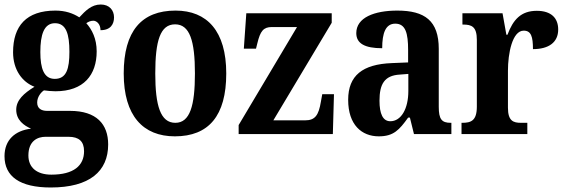

<svg xmlns="http://www.w3.org/2000/svg" viewBox="-20 -595 2510 852"><path d="M205 237C378 237 460 165 460 46C460 -44 408 -103 291 -103H189C163 -103 145 -114 145 -140C145 -164 161 -185 175 -194C186 -192 213 -190 226 -190C352 -190 409 -263 409 -367C409 -424 388 -464 363 -492C371 -498 382 -503 394 -503C409 -503 426 -488 426 -461C471 -461 486 -488 486 -518C486 -549 466 -575 427 -575C386 -575 359 -547 332 -518C304 -536 270 -548 226 -548C97 -548 38 -480 38 -363C38 -286 78 -231 133 -210C86 -181 52 -151 52 -108C52 -62 86 -38 118 -24C47 -16 0 26 0 98C0 188 68 237 205 237ZM223 -245C175 -245 159 -291 159 -364C159 -441 175 -492 224 -492C274 -492 288 -443 288 -365C288 -290 275 -245 223 -245ZM208 180C144 180 106 149 106 95C106 29 148 12 182 12H284C330 12 353 32 353 76C353 140 307 180 208 180Z M756 10C906 10 984 -81 984 -269C984 -457 899 -548 759 -548C608 -548 529 -457 529 -269C529 -81 615 10 756 10ZM758 -50C692 -50 669 -126 669 -269C669 -414 691 -487 757 -487C822 -487 845 -414 845 -269C845 -126 823 -50 758 -50Z M1039 0H1457L1462 -177H1410L1404 -144C1394 -83 1378 -61 1334 -61H1193L1452 -494V-536H1073L1062 -379H1116L1122 -403C1135 -457 1149 -475 1186 -475H1298L1039 -40Z M1661 10C1727 10 1752 -19 1791 -73H1799L1817 0H1983V-50H1980C1940 -50 1927 -66 1927 -121V-378C1927 -503 1865 -548 1743 -548C1641 -548 1561 -517 1561 -448C1561 -402 1599 -381 1676 -381C1676 -448 1691 -490 1734 -490C1780 -490 1791 -447 1791 -373V-318L1719 -315C1589 -310 1525 -260 1525 -152C1525 -41 1585 10 1661 10ZM1712 -57C1679 -57 1664 -90 1664 -148C1664 -222 1686 -260 1754 -264L1792 -267V-191C1792 -112 1760 -57 1712 -57Z M2028 0H2320V-50H2292C2258 -50 2234 -58 2234 -117V-281C2234 -357 2253 -459 2304 -459C2337 -459 2345 -432 2345 -377C2415 -377 2457 -407 2457 -464C2457 -514 2427 -547 2362 -547C2292 -547 2257 -508 2232 -441H2227L2210 -536H2032V-486H2035C2073 -486 2096 -477 2096 -418V-122C2096 -59 2070 -50 2031 -50H2028Z"/></svg>

Font: Noto Serif Bengali Condensed
Style: Bold
Weight: 700
Width: 3
Designer: Juan Bruce, Universal Thirst, Indian Type Foundry and the Monotype Design Team.
Foundry: Monotype Imaging Inc.
Version: Version 2.003